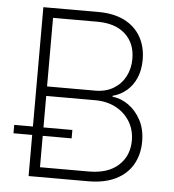

<svg xmlns="http://www.w3.org/2000/svg" viewBox="-52 -776 745 824"><g transform="rotate(5 320.5 -364.0)"><path d="M101.6 0V-727.5H338.9Q405.3 -727.5 451.4 -704.1Q497.6 -680.7 521.7 -638.4Q545.9 -596.2 545.9 -540Q545.9 -496.1 531.5 -462.2Q517.1 -428.2 491 -405.8Q464.8 -383.3 430.7 -374.5V-370.6Q466.8 -367.2 499.8 -344Q532.7 -320.8 553.5 -281.7Q574.2 -242.7 574.2 -190.4Q574.2 -134.3 549.8 -91.3Q525.4 -48.3 477.1 -24.2Q428.7 0 357.4 0ZM147 -42H356.9Q439.9 -42 484.9 -83.3Q529.8 -124.5 529.8 -190.4Q529.8 -236.3 507.8 -272.2Q485.8 -308.1 447.3 -328.6Q408.7 -349.1 358.4 -349.1H147ZM147 -390.1H354Q400.4 -390.1 433.3 -410.2Q466.3 -430.2 483.9 -464.1Q501.5 -498 501.5 -539.6Q501.5 -606.9 458.5 -646.2Q415.5 -685.5 338.4 -685.5H147ZM21 -177.2V-213.4H271.5V-177.2Z"/></g></svg>

Font: Inter 17pt ExtraLight
Style: Regular
Weight: 250
Version: Version 4.001;git-66647c0bb